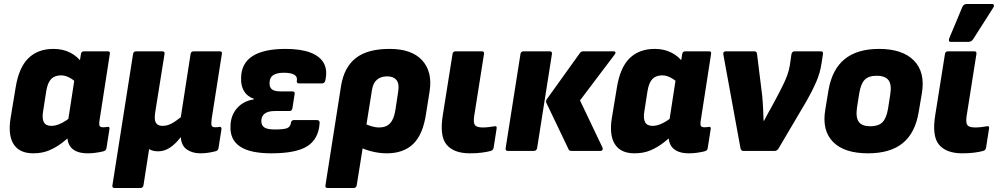

<svg xmlns="http://www.w3.org/2000/svg" viewBox="-20 -753 4980 958"><path d="M146 12Q77 12 48 -33.5Q19 -79 33 -165L58 -316Q74 -416 121.5 -462.5Q169 -509 247 -509Q294 -509 331 -490Q368 -471 391 -437L373 -328Q353 -351 329.5 -364Q306 -377 285 -377Q253 -377 235.5 -359Q218 -341 211 -300L195 -197Q189 -161 199 -143Q209 -125 236 -125Q253 -125 272 -132Q291 -139 311 -152.5Q331 -166 352 -186L348 -89Q320 -64 290.5 -41Q261 -18 226 -3Q191 12 146 12ZM418 12Q361 12 335.5 -16Q310 -44 318 -98L322 -123L319 -146L358 -399L377 -441L384 -484Q386 -497 400 -497H517Q531 -497 528 -484L477 -155Q473 -130 477.5 -124Q482 -118 494 -118Q501 -118 506.5 -118.5Q512 -119 516 -120Q529 -122 526 -108L511 -13Q510 -1 492 3Q474 7 455.5 9.5Q437 12 418 12Z M552 185Q538 185 541 171L644 -484Q646 -497 660 -497H789Q803 -497 801 -484L754 -190Q749 -155 758 -140Q767 -125 791 -125Q808 -125 823.5 -131Q839 -137 853.5 -147Q868 -157 882 -168L931 -484Q933 -497 947 -497H1076Q1090 -497 1087 -484L1036 -159Q1033 -134 1036 -126Q1039 -118 1054 -118Q1061 -118 1066 -118.5Q1071 -119 1076 -120Q1086 -121 1085 -108L1070 -13Q1069 -7 1065 -3Q1061 1 1050 3Q1034 7 1016 9.5Q998 12 980 12Q940 12 912.5 -7Q885 -26 882 -68H881Q857 -36 829 -17Q801 2 769 2Q755 2 743.5 -1Q732 -4 724 -9L696 171Q694 185 680 185Z M1334 12Q1228 12 1177.5 -22Q1127 -56 1130 -124Q1131 -177 1162.5 -213Q1194 -249 1246 -257L1247 -260Q1214 -271 1197.5 -298.5Q1181 -326 1183 -365Q1184 -437 1240 -473Q1296 -509 1405 -509Q1480 -509 1528 -491Q1576 -473 1595.5 -438Q1615 -403 1603 -351Q1600 -337 1587 -337H1472Q1459 -337 1461 -350Q1465 -370 1448.5 -380Q1432 -390 1397 -390Q1361 -390 1343 -378Q1325 -366 1325 -339Q1324 -318 1336.5 -307.5Q1349 -297 1380 -297H1438Q1453 -297 1450 -283L1439 -213Q1437 -199 1423 -199H1351Q1319 -199 1302 -187Q1285 -175 1284 -152Q1283 -128 1298.5 -117.5Q1314 -107 1351 -107Q1398 -107 1413.5 -114Q1429 -121 1432 -141Q1434 -154 1447 -154H1561Q1575 -154 1575 -140Q1570 -60 1514 -24Q1458 12 1334 12Z M1615 185Q1601 185 1604 171L1682 -326Q1697 -417 1755 -463Q1813 -509 1924 -509Q2034 -509 2086 -452.5Q2138 -396 2124 -300L2106 -187Q2091 -83 2042.5 -35.5Q1994 12 1910 12Q1873 12 1835 2.5Q1797 -7 1773 -21L1790 -142Q1807 -131 1830 -124Q1853 -117 1872 -117Q1907 -117 1926.5 -138Q1946 -159 1953 -205L1967 -297Q1973 -336 1958 -354Q1943 -372 1912 -372Q1880 -372 1860.5 -355Q1841 -338 1836 -304L1760 171Q1758 185 1744 185Z M2325 12Q2244 12 2208 -31.5Q2172 -75 2190 -182L2238 -484Q2240 -497 2254 -497H2384Q2397 -497 2395 -484L2346 -174Q2341 -140 2350 -128.5Q2359 -117 2389 -117Q2404 -117 2420 -119Q2436 -121 2448 -123Q2460 -126 2458 -112L2443 -16Q2441 -4 2429 0Q2411 5 2384.5 8.5Q2358 12 2325 12Z M2832 0Q2820 0 2817 -8L2706 -240Q2702 -249 2709 -259L2874 -489Q2880 -497 2891 -497H3041Q3050 -497 3051 -492.5Q3052 -488 3047 -481L2874 -252L2986 -17Q2989 -10 2986 -5Q2983 0 2976 0ZM2514 0Q2501 0 2503 -14L2577 -484Q2579 -497 2593 -497H2722Q2736 -497 2734 -484L2660 -14Q2657 0 2643 0Z M3146 12Q3077 12 3048 -33.5Q3019 -79 3033 -165L3058 -316Q3074 -416 3121.5 -462.5Q3169 -509 3247 -509Q3294 -509 3331 -490Q3368 -471 3391 -437L3373 -328Q3353 -351 3329.5 -364Q3306 -377 3285 -377Q3253 -377 3235.5 -359Q3218 -341 3211 -300L3195 -197Q3189 -161 3199 -143Q3209 -125 3236 -125Q3253 -125 3272 -132Q3291 -139 3311 -152.5Q3331 -166 3352 -186L3348 -89Q3320 -64 3290.5 -41Q3261 -18 3226 -3Q3191 12 3146 12ZM3418 12Q3361 12 3335.5 -16Q3310 -44 3318 -98L3322 -123L3319 -146L3358 -399L3377 -441L3384 -484Q3386 -497 3400 -497H3517Q3531 -497 3528 -484L3477 -155Q3473 -130 3477.5 -124Q3482 -118 3494 -118Q3501 -118 3506.5 -118.5Q3512 -119 3516 -120Q3529 -122 3526 -108L3511 -13Q3510 -1 3492 3Q3474 7 3455.5 9.5Q3437 12 3418 12Z M3689 0Q3678 0 3675 -12L3589 -482Q3587 -497 3602 -497H3743Q3755 -497 3757 -486L3783 -276Q3786 -245 3787.5 -213Q3789 -181 3790 -150H3792Q3802 -169 3813 -189.5Q3824 -210 3835 -229L3868 -291Q3880 -314 3890.5 -336Q3901 -358 3909 -380.5Q3917 -403 3921 -427L3929 -483Q3933 -497 3944 -497H4076Q4089 -497 4086 -482L4079 -436Q4072 -389 4052.5 -344Q4033 -299 4006 -252L3864 -11Q3856 0 3846 0Z M4311 12Q4192 12 4136 -45.5Q4080 -103 4098 -207L4114 -304Q4132 -407 4194.5 -458Q4257 -509 4366 -509Q4483 -509 4540 -451Q4597 -393 4580 -289L4564 -195Q4547 -90 4484.5 -39Q4422 12 4311 12ZM4323 -123Q4363 -123 4383 -143Q4403 -163 4411 -211L4422 -282Q4430 -330 4413.5 -352.5Q4397 -375 4354 -375Q4314 -375 4294.5 -355Q4275 -335 4267 -286L4256 -216Q4249 -167 4265 -145Q4281 -123 4323 -123Z M4782 12Q4701 12 4665 -31.5Q4629 -75 4647 -182L4695 -484Q4697 -497 4711 -497H4841Q4854 -497 4852 -484L4803 -174Q4798 -140 4807 -128.5Q4816 -117 4846 -117Q4861 -117 4877 -119Q4893 -121 4905 -123Q4917 -126 4915 -112L4900 -16Q4898 -4 4886 0Q4868 5 4841.5 8.5Q4815 12 4782 12ZM4724 -544Q4716 -544 4715 -549.5Q4714 -555 4716 -561L4782 -719Q4786 -727 4791.5 -730Q4797 -733 4804 -733H4930Q4937 -733 4939 -727.5Q4941 -722 4936 -715L4836 -558Q4827 -544 4811 -544Z"/></svg>

Font: Sofia Sans Black
Style: Italic
Weight: 900
Italic angle: -9°
Version: Version 4.100-B